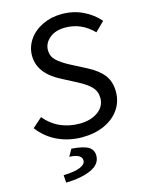

<svg xmlns="http://www.w3.org/2000/svg" viewBox="-142 -818 872 1153"><g transform="rotate(-15 294.0 -241.5)"><path d="M18 -115 78 -168Q118 -119 173 -94.5Q228 -70 293 -70Q361 -70 406.5 -102Q452 -134 452 -187Q452 -228 425.5 -256Q399 -284 347 -311L255 -359Q121 -427 121 -538Q121 -591 151.5 -636Q182 -681 236.5 -707.5Q291 -734 358 -734Q429 -734 488.5 -705.5Q548 -677 588 -630L531 -574Q457 -650 357 -650Q295 -650 258.5 -619Q222 -588 222 -545Q222 -507 249 -481Q276 -455 330 -427L423 -379Q490 -344 521 -302.5Q552 -261 552 -199Q552 -138 518.5 -89.5Q485 -41 424.5 -14Q364 13 287 13Q207 13 137.5 -18.5Q68 -50 18 -115ZM257 149Q257 109 180 106L205 62Q281 68 310 86.5Q339 105 339 141Q339 194 278.5 221.5Q218 249 122 251L119 204Q188 202 222.5 187.5Q257 173 257 149Z"/></g></svg>

Font: Nebula Sans Medium
Style: Regular
Weight: 500
Italic angle: -9°
Designer: Paul D. Hunt for Adobe (as Source Sans)
Foundry: Nebula Entertainment & Broadcasting LLC
Version: Version 1.010